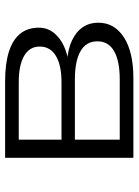

<svg xmlns="http://www.w3.org/2000/svg" viewBox="82 -610 529 732"><g transform="rotate(-90 346.0 -244.5)"><path d="M110 0V-489H402Q469 -489 514.5 -474.5Q560 -460 583 -431.5Q606 -403 606 -360Q606 -317 570 -286.5Q534 -256 473 -247L474 -253Q524 -250 557.5 -234Q591 -218 608 -192.5Q625 -167 625 -134Q625 -72 569 -36Q513 0 414 0ZM179 -52H409Q479 -52 516.5 -73.5Q554 -95 554 -137Q554 -180 516.5 -201.5Q479 -223 409 -223H179ZM179 -274H398Q463 -274 498.5 -295.5Q534 -317 534 -357Q534 -396 498.5 -416.5Q463 -437 398 -437H179Z"/></g></svg>

Font: Nunito Sans 10pt Expanded Light
Style: Regular
Weight: 300
Width: 7
Designer: Vernon Adams
Foundry: Vernon Adams
Version: Version 3.101;gftools[0.9.27]